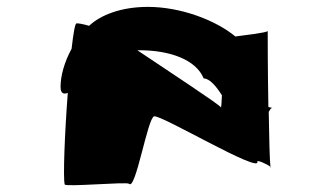

<svg xmlns="http://www.w3.org/2000/svg" viewBox="-20 -864 943 558"><path d="M156 -612C156 -593 164 -589 177 -594C168 -476 163 -347 168 -328C170 -320 347 -336 355 -330C374 -308 409 -522 428 -526C450 -530 737 -359 728 -394C725 -401 759 -386 766 -379C764 -394 762 -463 761 -539C765 -545 767 -550 770 -550C775 -550 768 -551 760 -553C758 -656 758 -767 758 -774C756 -769 694 -762 664 -758C606 -806 504 -844 410 -844C333 -844 273 -821 239 -789C221 -794 207 -797 202 -796C198 -795 193 -766 188 -722C167 -684 156 -643 156 -612ZM379 -718H385C471 -718 549 -692 572 -636C589 -636 608 -614 625 -587C624 -565 623 -550 622 -552C621 -558 464 -661 379 -718ZM766 -379C766 -377 767 -376 767 -376C768 -377 767 -378 766 -379Z"/></svg>

Font: Ampere
Style: SuExt
Weight: 400
Version: Version 1